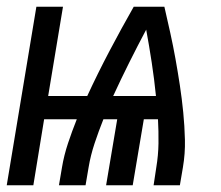

<svg xmlns="http://www.w3.org/2000/svg" viewBox="-36 -550 656 570"><path d="M-16 0 72 -530H151L107 -265H223Q254 -332 289 -398.5Q324 -465 361 -530H452Q461 -491 469.5 -452.5Q478 -414 485 -375Q492 -336 498 -296.5Q504 -257 508 -216.5Q512 -176 513 -135Q514 -94 507 -53L498 0H420L428 -53Q434 -89 434.5 -124.5Q435 -160 433 -196H391L358 0H279L312 -196H271Q257 -161 245 -125Q233 -89 227 -53L218 0H139L148 -53Q154 -89 166 -125Q178 -161 192 -196H95L63 0ZM300 -265H427Q422 -315 414.5 -364Q407 -413 398 -462Q372 -413 347.5 -364Q323 -315 300 -265Z"/></svg>

Font: Iosevka Curly Extended
Style: Italic
Weight: 400
Width: 7
Italic angle: -9°
Monospace: yes
Designer: Belleve Invis
Foundry: Belleve Invis
Version: Version 11.1.0; ttfautohint (v1.8.3)